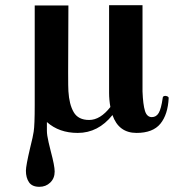

<svg xmlns="http://www.w3.org/2000/svg" viewBox="-20 -500 680 741"><path d="M631 -122Q628 -58 599 -22.5Q570 13 507 13Q438 13 414 -56Q359 13 280 13Q208 13 161 -29V5Q161 21 167.5 49Q174 77 176 84Q191 140 191 162Q191 188 174 204.5Q157 221 132 221Q104 221 92 203.5Q80 186 80 159Q80 140 96 72Q108 24 110 8Q114 -17 114 -95V-141V-270V-479H244L243 -220Q243 -160 244 -148Q247 -97 264.5 -67Q282 -37 324 -37Q367 -37 406 -87Q401 -115 401 -142V-480H530V-147Q532 -96 539.5 -72Q547 -48 566 -48Q583 -48 592.5 -64Q602 -80 608 -122Q608 -130 619 -130Q631 -128 631 -122Z"/></svg>

Font: Shippori Mincho ExtraBold
Style: Regular
Weight: 800
Designer: FONTDASU
Foundry: FONTDASU / Google Inc. / but / Adobe
Version: Version 3.110; ttfautohint (v1.8.3)